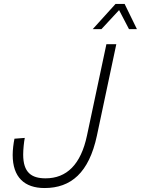

<svg xmlns="http://www.w3.org/2000/svg" viewBox="-20 -933 711 969"><path d="M448 -786H492L581 -882L631 -786H671L609 -913H563ZM205 16C338 16 429 -61 469 -248L567 -710H517L419 -249C388 -102 316 -33 210 -33C139 -33 97 -62 97 -153C97 -179 101 -217 105 -237L53 -233C48 -209 44 -177 44 -151C44 -39 103 16 205 16Z"/></svg>

Font: Geist ExtraLight
Style: Italic
Weight: 200
Italic angle: -12°
Designer: Basement.studio, Andrés Briganti, Mateo Zaragoza
Foundry: Basement.studio, Vercel, Andrés Briganti, Guido Ferreyra, Mateo Zaragoza
Version: Version 1.500